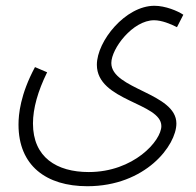

<svg xmlns="http://www.w3.org/2000/svg" viewBox="-20 -414 677 664"><path d="M44 17C44 159 140 230 282 230C483 230 590 89 590 13C590 -93 365 -105 365 -196C365 -246 439 -344 513 -344C539 -344 571 -331 592 -320L614 -363C595 -376 552 -394 514 -394C414 -394 315 -272 315 -190C315 -64 538 -59 538 22C538 73 442 181 287 181C176 181 94 130 94 13C94 -39 111 -99 143 -164L101 -182C50 -87 44 -18 44 17Z"/></svg>

Font: Noto Sans Arabic UI XCn Lt
Style: Regular
Weight: 300
Width: 2
Designer: Monotype Design Team, Nadine Chahine and Nizar Qandah
Foundry: Monotype Imaging Inc.
Version: Version 2.010